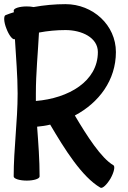

<svg xmlns="http://www.w3.org/2000/svg" viewBox="-49 -851 619 926"><path d="M22 -662H23C28 -575 36 -487 36 -400C36 -266 17 -134 17 0C17 11 45 20 80 20C115 20 142 11 142 0C142 -80 136 -160 130 -240C152 -242 173 -245 193 -250C263 -131 346 2 435 54C445 60 466 40 484 10C501 -20 507 -49 498 -54C439 -88 370 -196 312 -294C429 -356 510 -465 510 -600C510 -730 399 -831 267 -831C215 -831 163 -826 113 -817C103 -819 92 -820 80 -820C45 -820 17 -811 17 -800C17 -797 18 -795 18 -792C4 -788 -9 -783 -22 -778C-32 -775 -31 -745 -18 -713C-6 -681 12 -658 22 -662ZM124 -400C124 -498 134 -596 139 -694C181 -702 224 -706 267 -706C345 -706 423 -670 423 -600C423 -458 281 -377 124 -364C124 -376 124 -388 124 -400Z"/></svg>

Font: Nupuram
Style: Bold
Weight: 700
Designer: Santhosh Thottingal (santhosh.thottingal@gmail.com)
Foundry: SMC
Version: Version 1.000